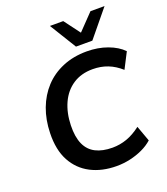

<svg xmlns="http://www.w3.org/2000/svg" viewBox="-167 -1054 1024 1179"><g transform="rotate(-20 345.0 -464.5)"><path d="M392 10Q296 10 223.5 -27.5Q151 -65 111.5 -138Q72 -211 75 -320Q77 -406 104 -478Q131 -550 180 -603Q229 -656 299.5 -685.5Q370 -715 457 -715Q530 -715 591.5 -692.5Q653 -670 690 -632L637 -529Q597 -565 552 -582.5Q507 -600 454 -600Q379 -600 325 -564.5Q271 -529 242 -465.5Q213 -402 211 -321Q209 -246 230.5 -198Q252 -150 296.5 -127.5Q341 -105 406 -105Q454 -105 499.5 -121Q545 -137 592 -173L629 -71Q600 -45 561 -27Q522 -9 479 0.5Q436 10 392 10ZM406 -765 299 -939H386L464 -835L564 -939H656L513 -765Z"/></g></svg>

Font: Nunito Sans 11pt
Style: Bold Italic
Weight: 700
Italic angle: -9°
Version: Version 3.101;gftools[0.9.27]